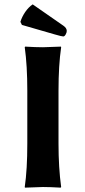

<svg xmlns="http://www.w3.org/2000/svg" viewBox="-20 -863 391 886"><path d="M130.9 -842.8C117.8 -834 106.3 -822.2 96.2 -807.4C86.1 -792.6 78.8 -777.5 74.2 -762.2L81.1 -748L232.9 -704.1C254.4 -697.9 267.4 -694.8 272 -694.8C275.9 -694.8 279.5 -697.8 283 -703.9C286.4 -709.9 288.1 -715.3 288.1 -720.2C288.1 -729 283 -737 272.9 -744.1ZM106 -444.8V-200.2C106 -120.8 102.1 -54 94.2 0L95.2 2.9L178.2 0C201 0 228.2 1 259.8 2.9L262.2 0C254.1 -59.6 250 -126.3 250 -200.2V-444.8C250 -522.9 254.1 -589.7 262.2 -645L261.2 -647.9L178.2 -645C155.4 -645 128.1 -646 96.2 -647.9L94.2 -645C102.1 -588.1 106 -521.3 106 -444.8Z"/></svg>

Font: Linux Biolinum G
Style: Bold
Weight: 700
Designer: Philipp H. Poll
Foundry: Philipp H. Poll
Version: Version 1.1.0